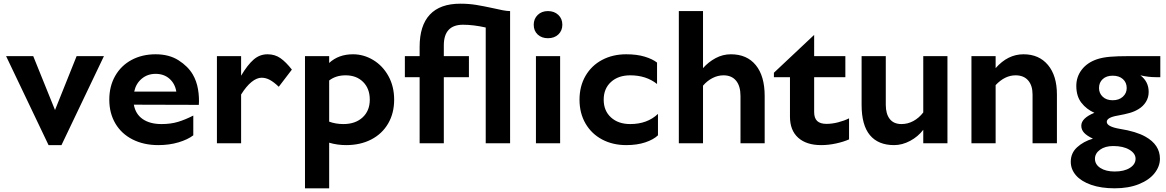

<svg xmlns="http://www.w3.org/2000/svg" viewBox="-20 -776 6315 1040"><path d="M543 -472 313 10H243L13 -472H160L278 -180L395 -472Z M823 -482Q896 -482 947 -449.5Q998 -417 1024 -373Q1045 -337 1052.5 -293Q1060 -249 1057 -208L705 -209Q714 -158 753 -131Q792 -104 855 -104Q905 -104 944.5 -116Q984 -128 1027 -150V-43Q997 -20 947 -5Q897 10 837 10Q759 10 698.5 -20.5Q638 -51 605 -107Q572 -163 572 -236Q572 -309 604 -365Q636 -421 693 -451.5Q750 -482 823 -482ZM935 -280Q928 -323 898 -349.5Q868 -376 823 -376Q779 -376 747.5 -349.5Q716 -323 707 -280Z M1155 0V-472H1286V-366Q1321 -425 1354 -453.5Q1387 -482 1429 -482Q1469 -482 1499 -461Q1529 -440 1561 -399L1490 -306Q1464 -331 1442 -343Q1420 -355 1397 -355Q1371 -355 1342.5 -332Q1314 -309 1286 -264V0Z M1763 -3V244H1632V-472H1763V-435Q1814 -482 1892 -482Q1950 -482 2001.5 -451Q2053 -420 2084 -364Q2115 -308 2115 -236Q2115 -163 2082.5 -107Q2050 -51 1991 -20.5Q1932 10 1855 10Q1807 10 1763 -3ZM1840 -104Q1905 -104 1944 -140Q1983 -176 1983 -236Q1983 -296 1947 -332Q1911 -368 1852 -368Q1799 -368 1763 -340V-117Q1799 -104 1840 -104Z M2473 -756Q2519 -756 2559 -749.5Q2599 -743 2654 -731Q2679 -725 2703 -720.5Q2727 -716 2743 -716V0H2611V-627Q2544 -642 2488 -642Q2384 -642 2384 -530V-472H2520V-358H2384V0H2253V-358H2173V-472H2253V-522Q2253 -638 2308.5 -697Q2364 -756 2473 -756Z M2948 -716Q2914 -716 2892.5 -695Q2871 -674 2871 -642Q2871 -609 2892.5 -589Q2914 -569 2948 -569Q2983 -569 3004.5 -589.5Q3026 -610 3026 -642Q3026 -675 3004 -695.5Q2982 -716 2948 -716ZM3014 0H2883V-472H3014Z M3372 10Q3299 10 3241.5 -20.5Q3184 -51 3151.5 -107Q3119 -163 3119 -236Q3119 -309 3151.5 -365Q3184 -421 3241.5 -451.5Q3299 -482 3372 -482Q3430 -482 3472.5 -469Q3515 -456 3539 -437V-321Q3480 -368 3394 -368Q3329 -368 3289.5 -332Q3250 -296 3250 -236Q3250 -176 3289.5 -140Q3329 -104 3394 -104Q3486 -104 3544 -159V-43Q3520 -20 3475.5 -5Q3431 10 3372 10Z M3788 -716V-407Q3817 -440 3856 -461Q3895 -482 3939 -482Q4026 -482 4074 -423Q4122 -364 4122 -256V0H3991V-256Q3991 -310 3967 -339Q3943 -368 3899 -368Q3868 -368 3839 -353Q3810 -338 3788 -312V0H3657V-716Z M4390 -358V-169Q4390 -136 4406.5 -120.5Q4423 -105 4457 -105Q4487 -105 4520 -113.5Q4553 -122 4579 -135V-21Q4550 -8 4509 1Q4468 10 4428 10Q4348 10 4303.5 -30Q4259 -70 4259 -144V-358H4172V-382L4390 -587V-472H4559V-358Z M4647 -208V-472H4778V-208Q4778 -159 4799.5 -131.5Q4821 -104 4863 -104Q4897 -104 4927.5 -120.5Q4958 -137 4981 -167V-472H5112V0H4981V-73Q4953 -36 4910 -13Q4867 10 4823 10Q4737 10 4692 -44Q4647 -98 4647 -208Z M5373 -472V-407Q5439 -482 5524 -482Q5608 -482 5656.5 -424Q5705 -366 5705 -264V0H5573V-264Q5573 -313 5549 -340.5Q5525 -368 5481 -368Q5423 -368 5373 -315V0H5242V-472Z M6010 15Q5966 15 5938.5 35Q5911 55 5911 84Q5911 115 5940.5 134Q5970 153 6018 153Q6069 153 6100 133.5Q6131 114 6131 84Q6131 55 6097.5 35Q6064 15 6010 15ZM6083 -299Q6083 -329 6062.5 -347.5Q6042 -366 6007 -366Q5973 -366 5953 -347.5Q5933 -329 5933 -299Q5933 -271 5953 -252Q5973 -233 6007 -233Q6041 -233 6062 -252Q6083 -271 6083 -299ZM6265 -472V-358H6240Q6200 -358 6157 -368Q6202 -334 6202 -278Q6202 -248 6187 -224Q6172 -200 6147 -185Q6126 -172 6100 -164.5Q6074 -157 6035 -150Q6005 -145 5990 -136.5Q5975 -128 5975 -116Q5975 -90 6046 -78Q6134 -64 6184 -36Q6263 8 6263 84Q6263 125 6234 162Q6205 199 6149 221.5Q6093 244 6018 244Q5944 244 5890 225Q5836 206 5808 173.5Q5780 141 5780 100Q5780 53 5814.5 21.5Q5849 -10 5900 -25Q5868 -40 5852.5 -56.5Q5837 -73 5837 -95Q5837 -136 5908 -165Q5865 -184 5837.5 -219.5Q5810 -255 5810 -311Q5810 -360 5839.5 -398.5Q5869 -437 5922 -455Q5952 -465 5992 -468.5Q6032 -472 6095 -472Z"/></svg>

Font: Madhuban SemiBold
Style: Regular
Weight: 600
Designer: jaikishan Patel
Foundry: MagicType
Version: Version 1.000